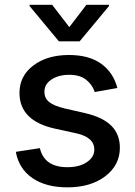

<svg xmlns="http://www.w3.org/2000/svg" viewBox="-20 -787 576 818"><path d="M202.1 -766.6 275.4 -671.4 348.1 -766.6H444.3V-761.2L319.3 -610.8H231L106 -761.2V-766.6ZM480 -412.1 383.8 -395Q373 -426.8 346.7 -447.5Q320.3 -468.3 274.9 -468.3Q229 -468.3 199 -448Q168.9 -427.7 169.4 -396.5Q168.9 -369.1 189.2 -352.5Q209.5 -335.9 254.9 -325.2L341.8 -305.2Q417 -288.1 453.9 -251.7Q490.7 -215.3 490.7 -157.7Q490.7 -83.5 428.5 -36.1Q366.2 11.2 267.6 11.2Q175.8 11.2 118.2 -28.3Q60.5 -67.9 47.4 -140.1L149.9 -155.8Q168.9 -74.7 267.1 -74.7Q318.4 -74.7 350.1 -96.2Q381.8 -117.7 381.8 -149.9Q381.8 -202.1 304.7 -219.2L212.4 -239.3Q63 -272.9 63 -391.1Q63 -463.4 122.1 -508.1Q181.2 -552.7 273.9 -552.7Q359.4 -552.7 411.1 -515.4Q462.9 -478 480 -412.1Z"/></svg>

Font: Interop Med
Style: Regular
Weight: 500
Designer: Rasmus Andersson, Google, Jang Haemin
Foundry: jhaemin
Version: Version 1.007